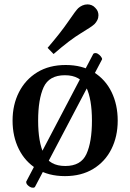

<svg xmlns="http://www.w3.org/2000/svg" viewBox="-20 -793 597 880"><path d="M37.6 -240.2Q37.6 -313 67.1 -370.8Q96.7 -428.7 151.1 -461.9Q205.6 -495.1 281.2 -495.1Q356.4 -495.1 409.9 -461.9Q463.4 -428.7 491.5 -370.8Q519.5 -313 519.5 -240.2Q519.5 -167.5 490.7 -109.9Q461.9 -52.2 407.5 -19Q353 14.2 277.8 14.2Q202.1 14.2 148.4 -19Q94.7 -52.2 66.2 -109.9Q37.6 -167.5 37.6 -240.2ZM154.8 -240.2Q154.8 -142.1 180.9 -87.2Q207 -32.2 279.3 -32.2Q351.1 -32.2 376.2 -87.2Q401.4 -142.1 401.4 -240.2Q401.4 -338.4 375.2 -393.3Q349.1 -448.2 277.3 -448.2Q205.1 -448.2 179.9 -393.1Q154.8 -337.9 154.8 -240.2ZM407.2 -545.4Q410.2 -549.8 417 -549.8Q422.9 -549.8 427.7 -546.9Q435.5 -542.5 442.1 -534.4Q448.7 -526.4 447.8 -521L140.1 64Q137.2 67.4 131.8 67.4Q123 67.4 116.2 63Q98.6 51.8 100.1 39.6ZM225.6 -545.4 198.2 -573.7Q257.8 -643.1 292.5 -693.8Q327.1 -744.6 338.4 -755.4Q346.2 -762.7 357.4 -767.8Q368.7 -772.9 381.3 -772.9Q390.1 -772.9 399.7 -769.3Q409.2 -765.6 417 -756.8Q424.8 -749 428 -740.5Q431.2 -731.9 431.2 -723.1Q431.2 -710.9 426 -700.7Q420.9 -690.4 413.1 -682.6Q401.9 -671.4 351.1 -640.9Q300.3 -610.4 225.6 -545.4Z"/></svg>

Font: Gelasio Medium
Style: Regular
Weight: 500
Designer: Eben Sorkin
Foundry: Eben Sorkin
Version: Version 1.008